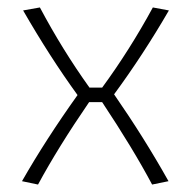

<svg xmlns="http://www.w3.org/2000/svg" viewBox="-20 -489 513 515"><path d="M39 -3Q103 -115 188 -234Q114 -336 42 -461L87 -469Q147 -356 220 -254H254Q328 -355 390 -469L433 -461Q364 -342 286 -236Q367 -119 432 -3L388 6Q337 -90 254 -215H219Q136 -94 82 6Z"/></svg>

Font: Athiti Light
Style: Regular
Weight: 300
Designer: CadsonDemak Team
Foundry: CadsonDemak
Version: Version 1.032